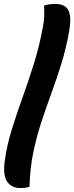

<svg xmlns="http://www.w3.org/2000/svg" viewBox="-20 -785 374 968"><path d="M202 -757Q218 -762 231.5 -763.5Q245 -765 259 -765Q310 -765 325.5 -731.5Q341 -698 329 -629Q314 -544 290.5 -467.5Q267 -391 240 -317.5Q213 -244 188.5 -169.5Q164 -95 147.5 -15Q131 65 129 156Q119 160 107 161.5Q95 163 81 163Q39 163 16.5 131.5Q-6 100 4 26Q15 -54 39.5 -132.5Q64 -211 93.5 -293Q123 -375 150.5 -462.5Q178 -550 196 -648Q202 -677 203 -704.5Q204 -732 202 -757Z"/></svg>

Font: Recursive Sn Csl St
Style: Bold Italic
Weight: 700
Italic angle: -15°
Version: Version 1.079;hotconv 1.0.112;makeotfexe 2.5.65598; ttfautoh